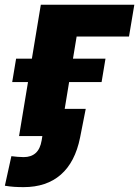

<svg xmlns="http://www.w3.org/2000/svg" viewBox="-68 -562 575 793"><path d="M486.8 -542.5 464.8 -411.1H248.5L180.7 0H10.7L100.6 -542.5ZM-17.6 -223.1 -1.5 -319.8H367.7L351.6 -223.1ZM29.3 210.9Q8.8 210.9 -9.5 209.7Q-27.8 208.5 -47.9 205.1L-21 83Q-10.7 84.5 4.2 85.7Q19 86.9 29.8 86.9Q60.5 86.9 79.3 70.1Q98.1 53.2 104 18.1L106.9 0H50.8L69.3 -112.3H286.1L262.7 6.3Q242.2 107.9 183.1 159.4Q124 210.9 29.3 210.9Z"/></svg>

Font: Inter 16pt ExtraBold
Style: Italic
Weight: 800
Italic angle: -9.3988°
Version: Version 4.001;git-66647c0bb